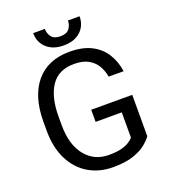

<svg xmlns="http://www.w3.org/2000/svg" viewBox="-160 -1012 1001 1136"><g transform="rotate(-20 340.5 -443.5)"><path d="M607.9 -354V-93.8Q594.7 -74.2 565.9 -50Q537.1 -25.9 486.6 -8.1Q436 9.8 356.4 9.8Q270 9.8 202.9 -30.3Q135.7 -70.3 97.7 -146Q59.6 -221.7 59.6 -328.1V-383.3Q59.6 -542.5 133.8 -631.6Q208 -720.7 345.7 -720.7Q427.2 -720.7 482.2 -692.6Q537.1 -664.6 568.1 -615.2Q599.1 -565.9 607.9 -502.9H513.7Q507.3 -541.5 488.5 -573.2Q469.7 -605 435.1 -624.3Q400.4 -643.6 345.7 -643.6Q247.1 -643.6 200.7 -573.7Q154.3 -503.9 154.3 -384.3V-328.1Q154.3 -205.1 210 -136Q265.6 -66.9 356.9 -66.9Q407.2 -66.9 438.5 -75.4Q469.7 -84 487.3 -95.9Q504.9 -107.9 514.2 -118.7V-277.8H349.6V-354ZM400.9 -897.5H474.1Q474.1 -839.8 435.1 -803.5Q396 -767.1 328.6 -767.1Q260.7 -767.1 221.4 -803.5Q182.1 -839.8 182.1 -897.5H255.4Q255.4 -868.7 272 -846.7Q288.6 -824.7 328.6 -824.7Q367.7 -824.7 384.3 -846.7Q400.9 -868.7 400.9 -897.5Z"/></g></svg>

Font: Vazirmatn UI FD
Style: Regular
Weight: 400
Designer: Saber Rastikerdar
Foundry: Saber Rastikerdar
Version: Version 33.003